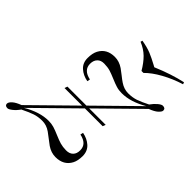

<svg xmlns="http://www.w3.org/2000/svg" viewBox="-285 -1081 1252 1252"><g transform="rotate(45 341.5 -455.0)"><path d="M694.3 -718.3Q718.8 -718.8 718.8 -697.3Q718.8 -686.5 700.2 -668.9Q681.6 -652.3 644 -638.2L367.2 -366.2H519L511.2 -346.2H347.2L64 -67.9Q155.8 -122.1 236.8 -122.1Q264.6 -122.1 287.1 -115.2Q309.6 -108.4 342.3 -94.2Q375 -80.1 398.4 -73.2Q421.9 -66.4 453.1 -65.9Q484.4 -65.4 502 -83Q519.5 -100.6 519 -131.8Q519 -190.4 446.8 -205.1L451.2 -225.1Q496.1 -216.8 526.4 -189.5Q556.6 -162.1 557.1 -117.2Q557.1 -73.2 542.5 -45.4Q511.2 14.2 436 14.2Q395 14.2 357.9 -11.2Q342.3 -22.5 319.8 -40Q297.4 -57.6 282.2 -68.4Q246.6 -93.3 207.5 -92.8Q168.9 -92.8 137.7 -82Q106.4 -71.3 59.1 -47.9Q41 -22 20.5 -5.9Q0 10.3 -10.7 10.3Q-34.2 10.3 -34.7 -8.3Q-34.7 -22.5 -16.1 -39.1Q2.4 -55.7 40 -69.8L321.3 -346.2H159.2L166 -366.2H341.3L620.1 -640.1Q528.3 -585.9 446.8 -585.9Q418.9 -585.9 396.5 -592.8Q374 -599.6 340.8 -613.8Q307.6 -627.9 285.2 -634.8Q261.7 -641.6 230.5 -642.1Q199.2 -642.6 182.6 -625Q165 -607.4 165 -576.2Q165 -517.6 236.8 -502.9L232.9 -482.9Q187.5 -491.2 157.2 -518.6Q127 -545.9 127 -590.8Q127 -634.8 141.6 -662.6Q172.9 -722.2 248 -722.2Q289.1 -722.2 326.2 -696.8Q341.8 -686 364.3 -668Q386.7 -649.9 402.3 -639.6Q438 -615.2 476.6 -615.2Q515.6 -615.2 546.4 -625.5Q577.1 -635.7 625 -660.2Q643.6 -686 663.1 -702.1Q682.6 -718.3 694.3 -718.3ZM683.6 -923.8 688.5 -910.2Q616.2 -887.7 553.7 -853Q491.2 -818.4 453.6 -779.8H435.5Q407.2 -828.1 375.5 -859.4Q343.8 -890.6 296.4 -910.2L300.3 -923.8Q354.5 -914.1 387.7 -900.4Q420.9 -886.7 461.4 -864.7L477.5 -856Q589.4 -903.3 683.6 -923.8Z"/></g></svg>

Font: PlayfairDisplaySC-Italic
Style: Italic
Weight: 400
Italic angle: -14°
Designer: Claus Eggers Sørensen
Foundry: Claus Eggers Sørensen
Version: Version 1.004;PS 001.004;hotconv 1.0.70;makeotf.lib2.5.58329